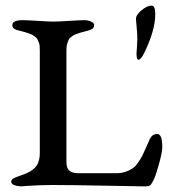

<svg xmlns="http://www.w3.org/2000/svg" viewBox="-20 -663 631 685"><path d="M465 -595Q465 -610 485 -626.5Q505 -643 521 -643Q534 -643 534 -613Q534 -555 495 -475Q483 -450 474 -450Q467 -450 467 -473Q467 -474 468.5 -493.5Q470 -513 470 -522Q470 -543 467.5 -566.5Q465 -590 465 -595ZM217 -85Q217 -63 227.5 -54Q238 -45 261 -45H395Q414 -45 429 -50.5Q444 -56 453.5 -62.5Q463 -69 473 -83.5Q483 -98 487.5 -107Q492 -116 501 -136.5Q510 -157 514 -166Q523 -185 541 -185Q559 -185 559 -138Q559 -119 546 -73.5Q533 -28 526 -17Q520 -5 515 -1.5Q510 2 498 2Q488 2 358 -0.5Q228 -3 166 -3Q145 -3 118.5 -2Q92 -1 73.5 0.5Q55 2 53 2Q20 -1 20 -15Q20 -22 28 -26.5Q36 -31 52.5 -36.5Q69 -42 75 -45Q100 -56 111 -72.5Q122 -89 122 -117V-482Q122 -491 121.5 -498.5Q121 -506 118 -512.5Q115 -519 113.5 -523Q112 -527 106 -531Q100 -535 98 -537Q96 -539 86.5 -542.5Q77 -546 73.5 -547Q70 -548 57.5 -551.5Q45 -555 40 -556Q24 -561 24 -573Q24 -591 60 -591Q80 -591 116.5 -588.5Q153 -586 171 -586Q189 -586 226.5 -588.5Q264 -591 281 -591Q294 -591 305 -586Q316 -581 316 -573Q316 -561 301 -556Q296 -554 283.5 -551Q271 -548 267 -546.5Q263 -545 254 -542Q245 -539 242 -537Q239 -535 233.5 -531Q228 -527 226 -523Q224 -519 221.5 -512.5Q219 -506 218 -498.5Q217 -491 217 -482Z"/></svg>

Font: EB Garamond 08
Style: Regular
Weight: 400
Version: Version 0.016 ; ttfautohint (v1.5)